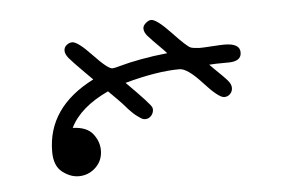

<svg xmlns="http://www.w3.org/2000/svg" viewBox="-34 -243 579 391"><g transform="rotate(-5 255.5 -48.0)"><path d="M63 49.8Q63 -41 159.2 -89.8Q153.3 -95.7 144 -105Q120.1 -128.9 113 -137.5Q106 -146 106 -153.1Q106 -160.2 111.6 -164.6Q117.2 -168.9 123 -168.9Q134.3 -168.9 162.6 -138.9Q190.9 -108.9 200.2 -108.9Q204.1 -108.9 218.5 -113Q232.9 -117.2 259 -122.1Q285.2 -127 314 -129.9Q311 -132.8 306.2 -138.2Q282.2 -162.1 276.1 -169.4Q270 -176.8 270 -184.1Q270 -189.9 276.1 -195.1Q282.2 -200.2 287.1 -200.2Q298.3 -200.2 326.7 -170.2Q355 -140.1 362.8 -137.2Q368.7 -135.3 380.9 -134.8Q387.7 -134.8 405.8 -136Q423.8 -137.2 431.2 -137.2Q463.4 -137.2 462.9 -118.2Q462.9 -100.1 436 -100.1H431.2Q408.2 -100.1 397 -99.1Q401.9 -94.2 410.4 -85.7Q418.9 -77.1 422.9 -73.5Q426.8 -69.8 431.4 -64.5Q436 -59.1 437.5 -55.4Q439 -51.8 439 -47.9Q439 -41 434.1 -35.9Q429.2 -30.8 421.9 -30.8Q410.6 -30.8 381.3 -63Q352.1 -95.2 335.9 -95.2Q290 -95.2 224.1 -77.1Q271 -30.3 273.9 -22.9Q274.9 -21 274.9 -18.1Q274.9 -11.2 270 -5.6Q265.1 0 257.8 0Q254.9 0 252.4 -1Q250 -2 246.6 -4.4Q243.2 -6.8 239.5 -9.5Q235.8 -12.2 230 -18.1Q224.1 -23.9 219.5 -29.5Q214.8 -35.2 204.8 -45.2Q194.8 -55.2 187 -63Q128.9 -36.1 108.9 4.9Q137.7 5.9 149.9 21.5Q162.1 37.1 162.1 55.2Q162.1 76.2 147.5 90.1Q132.8 104 112.8 104Q95.7 104 79.3 91.3Q63 78.6 63 49.8Z"/></g></svg>

Font: CMU Serif
Style: Bold
Weight: 700
Version: Version 0.7.0